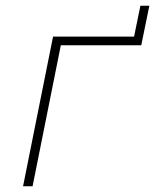

<svg xmlns="http://www.w3.org/2000/svg" viewBox="-20 -646 538 666"><path d="M164 -519H445L467 -626H498L470 -489H191L93 0H60Z"/></svg>

Font: Montserrat Alternates ExLight
Style: Italic
Weight: 275
Italic angle: -11.3°
Designer: Julieta Ulanovsky
Foundry: Julieta Ulanovsky
Version: Version 7.200